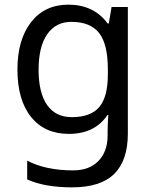

<svg xmlns="http://www.w3.org/2000/svg" viewBox="-20 -566 655 826"><path d="M275 -546Q328 -546 370.5 -526Q413 -506 443 -465H448L460 -536H530V9Q530 124 471.5 182Q413 240 290 240Q172 240 97 206V125Q176 167 295 167Q364 167 403.5 126.5Q443 86 443 16V-5Q443 -17 444 -39.5Q445 -62 446 -71H442Q388 10 276 10Q172 10 113.5 -63Q55 -136 55 -267Q55 -395 113.5 -470.5Q172 -546 275 -546ZM287 -472Q220 -472 183 -418.5Q146 -365 146 -266Q146 -167 182.5 -114.5Q219 -62 289 -62Q370 -62 407 -105.5Q444 -149 444 -246V-267Q444 -377 406 -424.5Q368 -472 287 -472Z"/></svg>

Font: Noto Sans Takri
Style: Regular
Weight: 400
Designer: Monotype Design Team
Foundry: Monotype Imaging Inc.
Version: Version 2.003; ttfautohint (v1.8.4.7-5d5b)